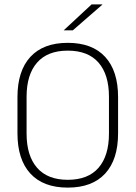

<svg xmlns="http://www.w3.org/2000/svg" viewBox="-20 -844 617 874"><path d="M288.5 10Q177 10 118.2 -54Q59.5 -118 59.5 -237V-402Q59.5 -521 118.2 -585Q177 -649 288.5 -649Q400 -649 458.8 -585Q517.5 -521 517.5 -402V-237Q517.5 -118 458.8 -54Q400 10 288.5 10ZM288.5 -25.5Q381 -25.5 428.5 -80.2Q476 -135 476 -236V-403.5Q476 -504.5 428.5 -559Q381 -613.5 288.5 -613.5Q196.5 -613.5 148.8 -559Q101 -504.5 101 -403.5V-236Q101 -135 148.8 -80.2Q196.5 -25.5 288.5 -25.5ZM270.5 -706.5 397 -824H446V-823L311.5 -706H270.5Z"/></svg>

Font: Anek Kannada ExtraLight
Style: Regular
Weight: 250
Version: Version 1.003